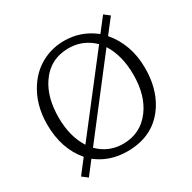

<svg xmlns="http://www.w3.org/2000/svg" viewBox="-181 -981 1202 1202"><g transform="rotate(-30 420.0 -380.0)"><path d="M713.9 -800.3 752.9 -770 672.9 -667Q773.9 -548.8 773.9 -377.4Q773.9 -237.8 712.9 -137.7Q616.7 19 418.9 19Q291.5 19 198.7 -54.2L126 40L86.9 9.8L163.1 -88.9Q65.9 -202.1 65.9 -378.4Q65.9 -521.5 136.2 -627.4Q190.9 -710.4 277.3 -749.5Q343.3 -779.3 418.9 -779.3Q541.5 -779.3 637.7 -702.1ZM629.9 -612.3 241.7 -108.9Q314.9 -35.2 419.4 -35.2Q545.4 -35.2 620.1 -135.7Q689.9 -229 689.9 -379.4Q689.9 -517.1 629.9 -612.3ZM599.1 -651.4Q523.4 -725.1 419.9 -725.1Q285.6 -725.1 211.4 -614.3Q149.9 -522.9 149.9 -379.4Q149.9 -242.7 210 -148.9Z"/></g></svg>

Font: BIZ UDPMincho
Style: Regular
Weight: 400
Designer: TypeBank Co., Ltd.
Foundry: Morisawa Inc.
Version: Version 1.06